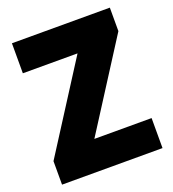

<svg xmlns="http://www.w3.org/2000/svg" viewBox="-131 -814 822 914"><g transform="rotate(-20 280.0 -357.0)"><path d="M536 0V-152H246L529 -595V-714H33V-562H310L27 -119V0Z"/></g></svg>

Font: Noto Sans Armenian SemiCondensed Black
Style: Regular
Weight: 900
Width: 4
Designer: Monotype Design Team
Foundry: Monotype Imaging Inc.
Version: Version 2.008